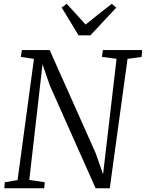

<svg xmlns="http://www.w3.org/2000/svg" viewBox="-20 -1012 784 1032"><path d="M3 0 6 -32.5 74.5 -44 162.5 -695.5 92 -706 97.5 -743H247L494.5 -188L534 -75.5L606.5 -696L528 -706L533 -743H744L741 -706L665.5 -695.5L570 0H494L248.5 -551L208.5 -666.5L137.5 -45L220.5 -32.5L217.5 0ZM402.5 -822 311.5 -971.5 338.5 -991.5Q364 -964 389.2 -936.2Q414.5 -908.5 440 -880Q474 -908 509.2 -935.5Q544.5 -963 581 -991.5L605 -971L466 -822Z"/></svg>

Font: Merriweather 36pt Light
Style: Italic
Weight: 300
Italic angle: -7.8°
Version: Version 2.101